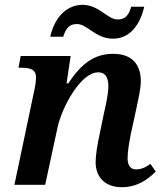

<svg xmlns="http://www.w3.org/2000/svg" viewBox="-20 -769 685 799"><path d="M450 -608C525 -608 565 -673 580 -741H526C518 -714 507 -688 469 -688C427 -688 393 -749 322 -749C247 -747 204 -684 189 -616H243C252 -643 263 -669 300 -669C343 -669 378 -608 450 -608ZM487 10C552 10 596 -23 628 -55L606 -87C584 -71 566 -64 546 -64C524 -64 511 -80 511 -110C511 -139 517 -173 524 -209L548 -320C555 -355 566 -398 566 -432C566 -492 537 -545 451 -545C373 -545 319 -505 264 -422H257L274 -536H66L57 -487H71C109 -487 130 -478 130 -447C130 -438 128 -417 124 -399L40 0H168L220 -241C238 -322 315 -468 389 -468C425 -468 431 -435 431 -410C431 -376 418 -322 412 -295L396 -217C384 -162 378 -123 378 -94C378 -32 417 10 487 10Z"/></svg>

Font: Noto Serif SemiBold
Style: Italic
Weight: 600
Italic angle: -12°
Designer: Monotype Design Team
Foundry: Monotype Imaging Inc.
Version: Version 2.014